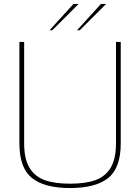

<svg xmlns="http://www.w3.org/2000/svg" viewBox="-20 -944 708 970"><path d="M78 -220V-732H102V-220Q102 -141 129 -96.5Q156 -52 206 -34Q256 -16 334 -16Q412 -16 462 -34Q512 -52 539 -96.5Q566 -141 566 -220V-732H590V-220Q590 -96 527 -45Q464 6 334 6Q204 6 141 -45Q78 -96 78 -220ZM351 -924H377L244 -791H230ZM490 -924H516L383 -791H369Z"/></svg>

Font: Exo Thin
Style: Regular
Weight: 250
Designer: Natanael Gama
Foundry: Natanael Gama
Version: Version 1.500; ttfautohint (v1.6)